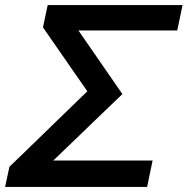

<svg xmlns="http://www.w3.org/2000/svg" viewBox="-28 -733 736 753"><path d="M-8 0 9 -79Q37.5 -106.5 73.8 -141.5Q110 -176.5 147.5 -213Q185 -249.5 217 -280.5L314.5 -375L262 -450.5Q231.5 -494.5 201.5 -537.8Q171.5 -581 140.5 -625.5L159 -713H688L667 -613.5H279.5L326 -546.5Q357 -501.5 389.5 -454.5Q422 -407.5 452 -364Q404.5 -318.5 353.5 -269.5Q302.5 -220.5 255 -174.5L181 -103.5H570.5L549 0Z"/></svg>

Font: Commissioner Medium
Style: Italic
Weight: 500
Italic angle: -12°
Designer: Kostas Bartsokas
Foundry: Kostas Bartsokas
Version: Version 1.000; ttfautohint (v1.8.3)